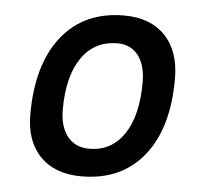

<svg xmlns="http://www.w3.org/2000/svg" viewBox="-44 -573 674 629"><g transform="rotate(5 293.0 -258.5)"><path d="M245.1 9.8Q158.7 9.8 110.1 -39.8Q61.5 -89.4 61.5 -177.7Q61.5 -342.8 135.3 -435.1Q209 -527.3 339.8 -527.3Q426.3 -527.3 474.9 -476.6Q523.4 -425.8 523.4 -335Q523.4 -172.4 450 -81.3Q376.5 9.8 245.1 9.8ZM263.2 -82.5Q336.4 -82.5 377.7 -143.8Q418.9 -205.1 418.9 -314Q418.9 -370.6 394.5 -402.6Q370.1 -434.6 325.7 -434.6Q250.5 -434.6 208.3 -373.5Q166 -312.5 166 -203.6Q166 -146.5 191.7 -114.5Q217.3 -82.5 263.2 -82.5Z"/></g></svg>

Font: Cascadia Mono NF
Style: Italic
Weight: 400
Italic angle: -10°
Monospace: yes
Designer: Aaron Bell
Foundry: Saja Typeworks
Version: Version 2404.023